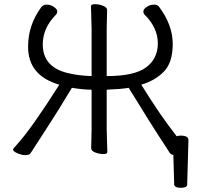

<svg xmlns="http://www.w3.org/2000/svg" viewBox="-20 -725 953 916"><path d="M823 -75Q832 -78 842 -78Q879 -78 879 -57V-56L873 155Q873 171 843 171Q813 171 811 155L807 14Q795 12 790 5Q780 -12 744.5 -65.5Q709 -119 594 -306Q560 -300 489 -297V-106L492 0Q492 10 473 10Q454 10 434.5 2.5Q415 -5 415 -18L417 -107V-297Q379 -297 323 -306Q256 -194 197 -104Q138 -14 131 -2Q124 10 117.5 12.5Q111 15 97.5 15Q84 15 63 6Q42 -3 42 -12Q42 -15 64 -39Q131 -113 263 -321Q114 -364 114 -502Q114 -606 177 -691Q186 -703 203.5 -703Q221 -703 237 -692Q253 -681 253 -671Q253 -661 247 -655Q184 -592 184 -513Q184 -408 297 -378Q350 -364 417 -362V-589L414 -695Q414 -705 433 -705Q452 -705 471.5 -697.5Q491 -690 491 -677L489 -588V-362Q621 -362 677 -403.5Q733 -445 733 -518.5Q733 -592 670 -655Q664 -661 664 -671Q664 -681 680 -692Q696 -703 714.5 -703Q733 -703 740 -691Q804 -605 804 -515.5Q804 -426 761.5 -383Q719 -340 654 -321Q744 -175 823 -75Z"/></svg>

Font: QiushuiShotai
Style: Regular
Weight: 600
Designer: Fontworks Inc.
Foundry: Fontworks Inc.
Version: Version 1.250